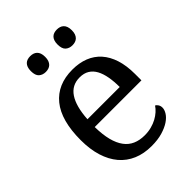

<svg xmlns="http://www.w3.org/2000/svg" viewBox="-217 -851 968 968"><g transform="rotate(-45 267.5 -367.0)"><path d="M274.9 -492.2Q219.2 -492.2 189.2 -447Q159.2 -401.9 153.8 -314.9H383.8Q383.8 -354.5 377.9 -387.2Q372.1 -419.9 359.4 -443.4Q346.7 -466.8 325.9 -479.5Q305.2 -492.2 274.9 -492.2ZM287.1 9.8Q232.9 9.8 189.7 -8.5Q146.5 -26.9 116.7 -62Q86.9 -97.2 71 -148.2Q55.2 -199.2 55.2 -264.2Q55.2 -404.3 112.8 -475.1Q170.4 -545.9 276.9 -545.9Q325.2 -545.9 363.8 -530.8Q402.3 -515.6 429.2 -485.6Q456.1 -455.6 470.5 -410.9Q484.9 -366.2 484.9 -307.1V-261.2H151.9Q152.8 -206.5 162.8 -167.2Q172.9 -127.9 191.7 -102.5Q210.4 -77.1 237.8 -65.2Q265.1 -53.2 300.8 -53.2Q326.7 -53.2 348.9 -59.1Q371.1 -64.9 389.2 -74.7Q407.2 -84.5 421.1 -96.9Q435.1 -109.4 443.8 -123Q450.7 -120.1 456.8 -110.8Q462.9 -101.6 462.9 -88.9Q462.9 -73.7 452.1 -56.4Q441.4 -39.1 419.4 -24.4Q397.5 -9.8 364.5 0Q331.5 9.8 287.1 9.8ZM123.5 -688Q123.5 -703.6 127.4 -714.4Q131.3 -725.1 138.2 -731.7Q145 -738.3 154.3 -741.2Q163.6 -744.1 174.3 -744.1Q185.1 -744.1 194.3 -741.2Q203.6 -738.3 210.7 -731.7Q217.8 -725.1 221.7 -714.4Q225.6 -703.6 225.6 -688Q225.6 -672.9 221.7 -662.1Q217.8 -651.4 210.7 -644.5Q203.6 -637.7 194.3 -634.8Q185.1 -631.8 174.3 -631.8Q152.3 -631.8 137.9 -644.5Q123.5 -657.2 123.5 -688ZM313.5 -688Q313.5 -703.6 317.4 -714.4Q321.3 -725.1 328.1 -731.7Q335 -738.3 344.2 -741.2Q353.5 -744.1 364.3 -744.1Q375 -744.1 384.3 -741.2Q393.6 -738.3 400.6 -731.7Q407.7 -725.1 411.6 -714.4Q415.5 -703.6 415.5 -688Q415.5 -672.9 411.6 -662.1Q407.7 -651.4 400.6 -644.5Q393.6 -637.7 384.3 -634.8Q375 -631.8 364.3 -631.8Q342.3 -631.8 327.9 -644.5Q313.5 -657.2 313.5 -688Z"/></g></svg>

Font: Droid-TTFautohint Serif
Style: Regular
Weight: 400
Foundry: Ascender Corporation
Version: Version 1.00; ttfautohint (v1.00rc1.4-1a1c-dirty) -l 8 -r 50